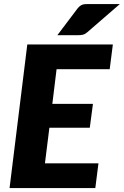

<svg xmlns="http://www.w3.org/2000/svg" viewBox="-20 -954 628 974"><path d="M267 -603 245.5 -427H451.5L435.5 -306H230.5L208 -125.5H479.5L463.5 0H28.5L118.5 -728.5H552.5L536.5 -603ZM588 -933.5 423.5 -791Q417 -785.5 411.8 -782.5Q406.5 -779.5 400.8 -778Q395 -776.5 388.8 -776Q382.5 -775.5 374.5 -775.5H271L373 -910.5Q379.5 -918.5 385.5 -923.2Q391.5 -928 398 -930.2Q404.5 -932.5 412.5 -933Q420.5 -933.5 431 -933.5Z"/></svg>

Font: Lato ExtraBold
Style: Italic
Weight: 800
Italic angle: -7°
Designer: Lukasz Dziedzic with Adam Twardoch and Botio Nikoltchev
Foundry: tyPoland Lukasz Dziedzic
Version: Version 2.015; 2015-08-06; http://www.latofonts.com/